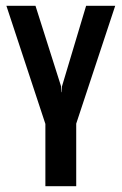

<svg xmlns="http://www.w3.org/2000/svg" viewBox="-20 -640 418 660"><path d="M136 0V-214L2 -620H102L190 -343L191 -323H192L193 -343L276 -620H376L242 -215V0Z"/></svg>

Font: Smooch Sans Thin
Style: Bold
Weight: 700
Version: Version 1.010